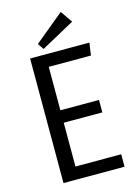

<svg xmlns="http://www.w3.org/2000/svg" viewBox="-133 -971 739 1042"><g transform="rotate(-15 236.5 -450.5)"><path d="M90 -700H423L413 -630H176V-386H393V-316H176V-70H433V0H90ZM151 -765 316 -901 362 -834 174 -731Z"/></g></svg>

Font: Strait
Style: Regular
Weight: 400
Designer: Eduardo Rodriguez Tunni
Foundry: Eduardo Rodriguez Tunni
Version: Version 1.002; ttfautohint (v1.8.4.7-5d5b);gftools[0.9.23]